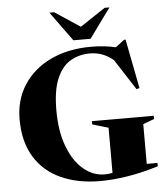

<svg xmlns="http://www.w3.org/2000/svg" viewBox="-61 -990 922 1057"><g transform="rotate(-5 399.5 -461.0)"><path d="M713 -59H772.5V-40.5Q679 -12 599.5 0.5Q520 13 450.5 13Q326.5 13 233.2 -29.5Q140 -72 88.5 -156Q37 -240 37 -364Q37 -472 90.5 -554.2Q144 -636.5 240.2 -682.2Q336.5 -728 463.5 -728Q503.5 -728 535.8 -724.2Q568 -720.5 600 -713.5L648.5 -750.5H656.5L709.5 -478.5L693 -473.5L583 -644Q551.5 -669.5 520 -680.8Q488.5 -692 454 -692Q394 -692 346.2 -664Q298.5 -636 270.8 -571Q243 -506 243 -395.5Q243 -279.5 275 -195.5Q307 -111.5 360.2 -66.5Q413.5 -21.5 477 -21.5Q499.5 -21.5 521 -26V-275.5L433 -301.5V-319.5H774.5V-301.5L713 -278.5ZM583.5 -935 465 -772H370L251.5 -935H278L417.5 -842.5L557 -935Z"/></g></svg>

Font: Newsreader 72pt
Style: Bold
Weight: 700
Designer: Hugues Gentile
Foundry: Production Type
Version: Version 1.003; ttfautohint (v1.8.3)